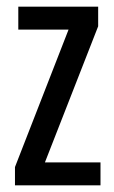

<svg xmlns="http://www.w3.org/2000/svg" viewBox="-20 -557 343 577"><path d="M282 0H25V-55L186 -468H35V-537H275V-478L115 -69H282Z"/></svg>

Font: Noto Sans Georgian ExtraCondensed
Style: Regular
Weight: 400
Width: 2
Designer: Monotype Design Team, Akaki Razmadze
Foundry: Google LLC
Version: Version 2.005; ttfautohint (v1.8.4.7-5d5b)